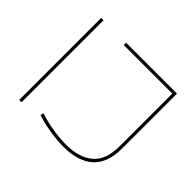

<svg xmlns="http://www.w3.org/2000/svg" viewBox="-156 -924 1158 1158"><g transform="rotate(45 423.5 -344.5)"><path d="M112 0V-700H132V0ZM267 -27 273 -47Q325 -29 387.5 -19Q450 -9 501 -9Q612 -9 675 -61Q738 -113 738 -231V-680H324V-700H758V-232Q758 -108 692 -48.5Q626 11 501 11Q448 11 383.5 1Q319 -9 267 -27Z"/></g></svg>

Font: Georama Extended Thin
Style: Regular
Weight: 100
Width: 7
Designer: Jean-Baptiste Levee
Foundry: Production Type
Version: Version 1.000